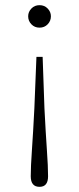

<svg xmlns="http://www.w3.org/2000/svg" viewBox="-20 -513 304 743"><path d="M133 -493Q152 -493 164.5 -480Q177 -467 177 -450Q177 -432 164.5 -419Q152 -406 133 -406Q114 -406 101.5 -419Q89 -432 89 -450Q89 -467 101.5 -480Q114 -493 133 -493ZM133 210Q99 210 99 169Q99 132 103.5 68Q108 4 113 -94L121 -293H145L152 -94Q157 4 161.5 68Q166 132 166 169Q166 210 133 210Z"/></svg>

Font: Source Serif Pro Light
Style: Regular
Weight: 300
Designer: Frank Grießhammer
Foundry: Adobe Systems Incorporated
Version: Version 3.001;hotconv 1.0.111;makeotfexe 2.5.65597